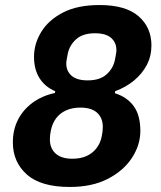

<svg xmlns="http://www.w3.org/2000/svg" viewBox="-20 -730 640 762"><path d="M257 12Q142 12 86.5 -37.5Q31 -87 31 -165Q31 -215 51.5 -255Q72 -295 109.5 -322.5Q147 -350 198 -361L199 -368Q159 -385 137 -419.5Q115 -454 115 -505Q115 -556 143.5 -603Q172 -650 229.5 -680Q287 -710 375 -710Q479 -710 530 -665.5Q581 -621 581 -550Q581 -507 562.5 -472Q544 -437 512 -410.5Q480 -384 437 -368L436 -360Q484 -345 510.5 -309Q537 -273 537 -210Q537 -155 504 -104Q471 -53 408.5 -20.5Q346 12 257 12ZM267 -100Q300 -100 324 -111Q348 -122 363.5 -142.5Q379 -163 384 -190Q386 -201 387 -208.5Q388 -216 388 -226Q388 -262 365.5 -282.5Q343 -303 299 -303Q267 -303 242.5 -292Q218 -281 203 -261Q188 -241 182 -213Q180 -202 179 -194.5Q178 -187 178 -177Q178 -141 201 -120.5Q224 -100 267 -100ZM328 -411Q376 -411 402.5 -434.5Q429 -458 436 -492Q438 -503 440 -513.5Q442 -524 442 -531Q442 -561 421 -579.5Q400 -598 357 -598Q309 -598 282.5 -574.5Q256 -551 249 -517Q247 -506 245 -495.5Q243 -485 243 -478Q243 -448 264 -429.5Q285 -411 328 -411Z"/></svg>

Font: IBM Plex Sans Var
Style: Italic
Weight: 400
Italic angle: -11.31°
Designer: Mike Abbink, Paul van der Laan, Pieter van Rosmalen
Foundry: Bold Monday
Version: Version 1.001